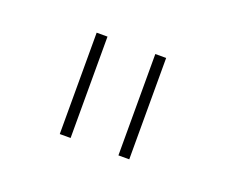

<svg xmlns="http://www.w3.org/2000/svg" viewBox="-46 -742 332 283"><g transform="rotate(20 120.5 -600.5)"><path d="M175 -680V-521H158V-680ZM83 -680V-521H66V-680Z"/></g></svg>

Font: Work Sans Thin
Style: Regular
Weight: 250
Designer: Wei Huang
Foundry: Wei Huang
Version: Version 2.012